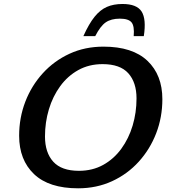

<svg xmlns="http://www.w3.org/2000/svg" viewBox="-20 -958 876 988"><path d="M815.5 -447.5Q815.5 -355 783.8 -272.5Q752 -190 694 -126Q636 -62 556.5 -25.5Q477 11 382 11Q232 11 155.2 -62Q78.5 -135 78.5 -259.5Q78.5 -352 110.2 -434.5Q142 -517 200.2 -581Q258.5 -645 337.8 -681.5Q417 -718 512.5 -718Q662 -718 738.8 -645Q815.5 -572 815.5 -447.5ZM211.5 -255.5Q211.5 -173 254 -126Q296.5 -79 386 -79Q456 -79 511 -109.5Q566 -140 604.2 -192.5Q642.5 -245 662.5 -311.8Q682.5 -378.5 682.5 -451.5Q682.5 -534 640.2 -581Q598 -628 508 -628Q438 -628 383 -597.5Q328 -567 289.8 -514.5Q251.5 -462 231.5 -395.2Q211.5 -328.5 211.5 -255.5ZM596.5 -862Q552 -862 524.2 -843Q496.5 -824 470 -772H409Q437.5 -835.5 466.5 -871.5Q495.5 -907.5 530 -922.5Q564.5 -937.5 610.5 -937.5Q684 -937.5 708.8 -898.5Q733.5 -859.5 720 -772H668Q672.5 -824 656.8 -843Q641 -862 596.5 -862Z"/></svg>

Font: Newsreader 6pt Medium
Style: Italic
Weight: 500
Italic angle: -17°
Designer: Hugues Gentile
Foundry: Production Type
Version: Version 1.003; ttfautohint (v1.8.3)